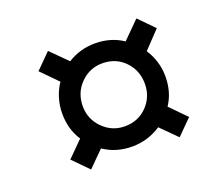

<svg xmlns="http://www.w3.org/2000/svg" viewBox="-81 -679 726 642"><g transform="rotate(-20 282.0 -358.5)"><path d="M143 -147 89 -202 144 -257Q116 -299 116 -355Q116 -383 124 -409.5Q132 -436 147 -458L90 -516L143 -569L201 -511Q223 -525 247.5 -532Q272 -539 299 -539Q355 -539 398 -510L458 -570L511 -516L453 -455Q467 -434 475 -408.5Q483 -383 483 -355Q483 -327 476 -302.5Q469 -278 455 -257L511 -200L458 -147L402 -203Q355 -172 299 -172Q242 -172 198 -202ZM299 -244Q347 -244 378.5 -276.5Q410 -309 410 -355Q410 -403 378.5 -435.5Q347 -468 299 -468Q254 -468 221.5 -435.5Q189 -403 189 -355Q189 -309 221.5 -276.5Q254 -244 299 -244Z"/></g></svg>

Font: Noto Serif ExtraBold
Style: Italic
Weight: 800
Italic angle: -12°
Designer: Monotype Design Team
Foundry: Monotype Imaging Inc.
Version: Version 2.013